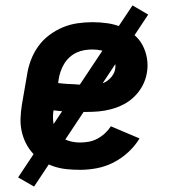

<svg xmlns="http://www.w3.org/2000/svg" viewBox="-20 -620 640 710"><path d="M276 8Q251 8 226.5 5.5Q202 3 179.5 -4.5Q157 -12 137 -24Q117 -36 101.5 -53Q86 -70 75.5 -91Q65 -112 60 -135.5Q55 -159 56 -183.5Q57 -208 61 -233L80 -343Q84 -370 94 -397Q104 -424 121 -448Q138 -472 162 -490Q186 -508 212.5 -519Q239 -530 267 -534Q295 -538 322 -538Q350 -538 377.5 -534Q405 -530 429 -520Q453 -510 473.5 -493.5Q494 -477 506.5 -454Q519 -431 523.5 -404Q528 -377 523 -350Q519 -326 507.5 -304Q496 -282 478 -264Q460 -246 438 -234.5Q416 -223 392 -216.5Q368 -210 345 -208Q322 -206 298 -206Q268 -206 238 -207Q208 -208 178 -212Q174 -189 177.5 -165.5Q181 -142 194.5 -125Q208 -108 230 -100.5Q252 -93 276 -93Q292 -93 308.5 -96Q325 -99 340 -107Q355 -115 368 -127Q381 -139 390 -153L496 -108Q479 -80 454 -57Q429 -34 399.5 -19Q370 -4 338.5 2Q307 8 276 8ZM313 -305Q328 -305 343 -307.5Q358 -310 371 -317.5Q384 -325 394 -338Q404 -351 406 -366Q409 -382 402.5 -397Q396 -412 383.5 -421Q371 -430 354.5 -433.5Q338 -437 322 -437Q307 -437 292 -434.5Q277 -432 263 -425.5Q249 -419 237 -408Q225 -397 217 -383.5Q209 -370 204 -355.5Q199 -341 197 -327L195 -313Q209 -311 224 -310Q239 -309 254 -308.5Q269 -308 283.5 -306.5Q298 -305 313 -305ZM106 70 47 36 470 -600 528 -566Z"/></svg>

Font: Iosevka Slab Extended
Style: Bold Italic
Weight: 700
Width: 7
Italic angle: -9°
Monospace: yes
Designer: Belleve Invis
Foundry: Belleve Invis
Version: Version 11.1.0; ttfautohint (v1.8.3)